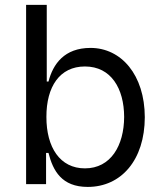

<svg xmlns="http://www.w3.org/2000/svg" viewBox="-20 -747 656 779"><path d="M166.9 0V-126.4H176.8C195 -54 230.5 11.4 335.9 11.4C471.9 11.4 567.1 -98 567.5 -271.3C567.1 -443.2 471.9 -552.6 347.3 -552.6C241.1 -552.6 195 -487.2 176.8 -416.2H169.7V-727.3H85.9V0ZM168.3 -272.7C168 -394.9 221.9 -477.3 324.6 -477.3C430.8 -477.3 483.3 -387.8 483.7 -272.7C483.3 -156.2 429.3 -63.9 324.6 -63.9C223.4 -63.9 168 -149.1 168.3 -272.7Z"/></svg>

Font: Riot Sans 2.0
Style: Regular
Weight: 400
Designer: Rasmus Andersson
Foundry: rsms
Version: Version 3.006;hotconv 1.0.109;makeotfexe 2.5.65596